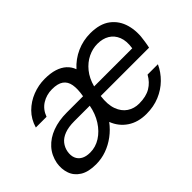

<svg xmlns="http://www.w3.org/2000/svg" viewBox="-89 -808 1090 1090"><g transform="rotate(-45 456.0 -263.0)"><path d="M182 12Q121 12 85 -10.5Q49 -33 36 -70.5Q23 -108 30 -151Q40 -203 73 -239.5Q106 -276 157 -295Q208 -314 272 -314H403Q412 -365 406 -399Q400 -433 376 -450Q352 -467 307 -467Q262 -467 226 -444.5Q190 -422 174 -378H88Q103 -430 138.5 -465.5Q174 -501 221.5 -519.5Q269 -538 319 -538Q365 -538 398 -527.5Q431 -517 453 -497Q475 -477 485 -449Q524 -492 575.5 -515Q627 -538 685 -538Q761 -538 806 -504Q851 -470 867 -413Q883 -356 871 -288Q870 -282 869 -275Q868 -268 866.5 -260.5Q865 -253 863 -244H475Q467 -182 482 -141Q497 -100 528 -79.5Q559 -59 599 -59Q655 -59 691 -80.5Q727 -102 749 -142H832Q812 -98 776.5 -63Q741 -28 693 -8Q645 12 587 12Q520 12 473 -19.5Q426 -51 405 -106Q378 -70 342.5 -43.5Q307 -17 266.5 -2.5Q226 12 182 12ZM206 -59Q250 -59 288.5 -83.5Q327 -108 354.5 -151Q382 -194 392 -249H268Q221 -249 189.5 -237Q158 -225 141 -203.5Q124 -182 119 -155Q114 -126 122.5 -104.5Q131 -83 152 -71Q173 -59 206 -59ZM487 -309H793Q801 -361 787 -396Q773 -431 743 -449Q713 -467 671 -467Q632 -467 595 -449Q558 -431 529.5 -396Q501 -361 487 -309Z"/></g></svg>

Font: DM Sans 9pt
Style: Italic
Weight: 400
Italic angle: -10°
Designer: Colophon Foundry, Jonny Pinhorn
Foundry: Colophon Foundry
Version: Version 4.004